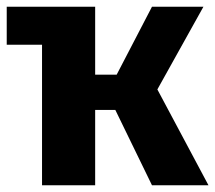

<svg xmlns="http://www.w3.org/2000/svg" viewBox="-20 -551 640 571"><path d="M600 0H432L323 -224H263V0H105V-418H0V-531H263V-329H327L432 -531H585L448 -285Z"/></svg>

Font: Fira Mono
Style: Bold
Weight: 700
Monospace: yes
Designer: Carrois Corporate & Edenspiekermann AG
Foundry: Carrois Corporate GbR & Edenspiekermann AG
Version: Version 3.206